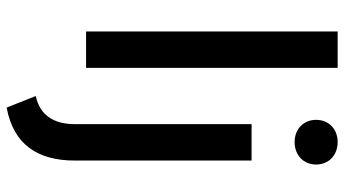

<svg xmlns="http://www.w3.org/2000/svg" viewBox="-250 -550 1040 580"><g transform="rotate(90 270.0 -260.0)"><path d="M75 -760V0H185V-760ZM409 -630C449 -630 477 -657 477 -695C477 -733 449 -760 409 -760C370 -760 342 -733 342 -695C342 -657 370 -630 409 -630ZM270 152 305 240C417 219 465 146 465 34V-500H355V34C355 100 326 140 270 152Z"/></g></svg>

Font: Gully Medium
Style: Regular
Weight: 500
Designer: jaikishan Patel
Foundry: MagicType
Version: Version 1.000;Glyphs 3.2 (3242)